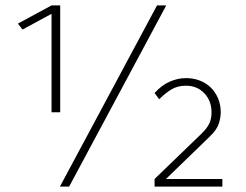

<svg xmlns="http://www.w3.org/2000/svg" viewBox="-20 -688 906 708"><path d="M170 -274V-637L63 -579L46 -601L170 -668H202V-274ZM201 0 559 -668H593L235 0ZM550 0V-28L724 -196Q744 -216 752 -233Q760 -250 760 -274Q760 -316 733.5 -344Q707 -372 666 -372Q635 -372 612.5 -358.5Q590 -345 567 -322L550 -345Q576 -374 606 -387Q636 -400 666 -400Q693 -400 716.5 -391Q740 -382 757 -365.5Q774 -349 784 -325.5Q794 -302 794 -274Q794 -255 787 -232.5Q780 -210 753 -184L592 -28H800V0Z"/></svg>

Font: Celebes Thin
Style: Regular
Weight: 250
Designer: Anugrah Pasau
Foundry: Lafontype
Version: Version 1.000; ttfautohint (v1.8.4)